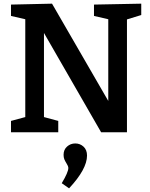

<svg xmlns="http://www.w3.org/2000/svg" viewBox="-20 -722 819 1048"><path d="M493 -697 751 -702V-640L673 -616V0H532L220 -542V-83L298 -62V0H40V-62L118 -83V-617L40 -635V-697L264 -702L571 -171V-617L493 -635ZM317 278Q353 218 353 195Q353 185 342 168Q335 157 331 147Q327 137 327 123Q327 95 346 78Q365 61 391 61Q417 61 436 78.5Q455 96 455 127Q455 201 357 306Z"/></svg>

Font: Bitter Pro SemiBold
Style: Regular
Weight: 600
Designer: Sol Matas, and Bitter project Authors
Foundry: Sol Matas
Version: Version 1.010